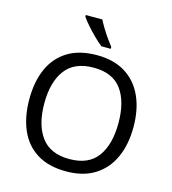

<svg xmlns="http://www.w3.org/2000/svg" viewBox="-135 -1053 1050 1173"><g transform="rotate(15 390.5 -467.0)"><path d="M720 -358Q720 -247 682.5 -164.5Q645 -82 572 -36Q499 10 391 10Q280 10 206.5 -36Q133 -82 97 -165Q61 -248 61 -359Q61 -469 97 -551Q133 -633 206.5 -679Q280 -725 392 -725Q499 -725 572 -679.5Q645 -634 682.5 -551.5Q720 -469 720 -358ZM156 -358Q156 -223 213 -145.5Q270 -68 391 -68Q513 -68 569 -145.5Q625 -223 625 -358Q625 -493 569 -569.5Q513 -646 392 -646Q271 -646 213.5 -569.5Q156 -493 156 -358ZM366 -944Q377 -922 393.5 -894.5Q410 -867 428.5 -841Q447 -815 462 -796V-784H403Q380 -802 351 -830.5Q322 -859 297.5 -887.5Q273 -916 261 -934V-944Z"/></g></svg>

Font: Noto Sans Hebrew Droid SemiBold
Style: Regular
Weight: 600
Designer: Monotype Design Team
Foundry: Monotype Imaging Inc.
Version: Version 1.100; ttfautohint (v1.8.4.7-5d5b)